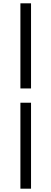

<svg xmlns="http://www.w3.org/2000/svg" viewBox="-20 -858 309 1157"><path d="M103 -325V-838H167V-325ZM103 279V-239H167V279Z"/></svg>

Font: Noto Sans SC
Style: Regular
Weight: 400
Designer: Ryoko NISHIZUKA  (kana, bopomofo & ideographs); Paul D. Hunt (Latin, Greek & Cyrillic); Sandoll Communications , Soo-you
Foundry: Adobe
Version: Version 2.002;hotconv 1.0.116;makeotfexe 2.5.65601